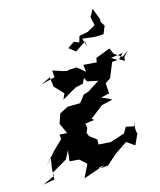

<svg xmlns="http://www.w3.org/2000/svg" viewBox="-204 -1373 1355 1629"><g transform="rotate(-15 473.0 -559.0)"><path d="M965 -825 911 -786 843 -830 820 -883 692 -834 686 -797 570 -806 578 -743 511 -799 450 -798 422 -792 392 -799 302 -828 307 -768 186 -738 268 -777 279 -693 353 -614 330 -564 458 -638 524 -652 546 -696 566 -662 658 -643 550 -574 510 -563 460 -499 349 -497 275 -459 246 -375 288 -282 222 -287 225 -246 142 -166 48 -56 101 -124 85 -25 81 70 -19 88 89 38 81 12 219 -69 257 -141 245 -46 328 -39 386 13 331 127 474 77 478 -54 436 79 527 60 482 79 551 74 656 -20 633 -1 751 -80 820 -32 867 -135 859 -128 855 -171 864 -246 854 -190 783 -206 752 -154 657 -123 625 -113 520 -120 521 -164 461 -209 447 -240 465 -283 457 -319 538 -331 520 -346 634 -435 731 -457 707 -472 644 -499 719 -515 713 -606 760 -637 813 -767 862 -771 811 -802 918 -817 876 -774 921 -747 922 -777ZM484 -976 541 -931 635 -995 643 -944 618 -1023 728 -1010 803 -1013 831 -1081 807 -1119V-1146L769 -1245L734 -1180L750 -1107L680 -1067L602 -1051L586 -998L543 -1016Z"/></g></svg>

Font: Hussar Lance
Style: Italic
Weight: 700
Foundry: Cannot Into Space Fonts, PlusOne Fonts
Version: Version 2.27